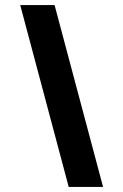

<svg xmlns="http://www.w3.org/2000/svg" viewBox="-20 -740 488 760"><path d="M60 -720 252 0H388L196 -720Z"/></svg>

Font: Vela Sans ExtBd
Style: Regular
Weight: 800
Designer: Principal design: Mikhail Sharanda - project Manrope.
Design modification: Ravid Balaliev
Foundry: Mikhail Sharanda
Version: Version 1.001